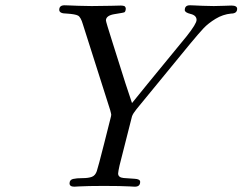

<svg xmlns="http://www.w3.org/2000/svg" viewBox="-20 -703 913 723"><path d="M203.1 -666Q203.1 -683.1 223.1 -683.1Q226.1 -683.1 239 -682.6Q252 -682.1 274.9 -681.2Q297.9 -680.2 325.2 -680.2Q364.3 -680.2 399.2 -681.2Q434.1 -682.1 435.1 -682.1Q441.9 -682.1 448.2 -680.2Q454.1 -676.3 453.6 -668.7Q453.1 -661.1 449.2 -657.2Q447.3 -655.3 413.1 -650.1Q378.9 -645 378.9 -626Q378.9 -621.1 403.6 -543.5Q428.2 -465.8 452.1 -390.1L477.1 -314.9Q490.2 -332 683.1 -566.9Q720.2 -613.8 720.2 -627.9Q720.2 -645 698 -650.4Q675.8 -655.8 675.8 -665Q675.8 -683.1 694.8 -683.1H696.8Q699.7 -683.1 710.9 -682.6Q722.2 -682.1 742.2 -681.2Q762.2 -680.2 785.2 -680.2Q803.2 -680.2 824.7 -681.2Q846.2 -682.1 851.1 -682.1Q873 -682.1 873 -669.9Q873 -651.9 850.1 -651.9Q819.3 -648.9 791.7 -632.1Q764.2 -615.2 747.1 -597.2Q730 -579.1 696.8 -539.1L494.1 -292Q481 -275.9 477.1 -265.1Q474.1 -255.4 430.2 -80.1Q425.3 -58.1 424.8 -49.8Q424.8 -34.7 445.3 -32.7Q465.8 -30.8 486.8 -29.8Q507.8 -28.8 507.8 -18.1Q507.8 0 487.8 0H486.8Q483.9 0 469 -1Q454.1 -2 428 -2.4Q401.9 -2.9 371.1 -2.9Q342.3 -2.9 316.7 -2.4Q291 -2 277.1 -1Q263.2 0 259.8 0Q241.7 0 241.9 -12.9Q242.2 -25.9 255.1 -29.1Q268.1 -32.2 290.5 -32.2Q313 -32.2 325.9 -37.1Q338.9 -42 344.5 -58.6Q350.1 -75.2 372.1 -162.1Q386.2 -217.3 395 -252.9Q398.9 -267.1 398.9 -271Q398.9 -273.9 395 -288.1L292 -611.8Q284.2 -638.7 273.7 -644.3Q263.2 -649.9 231 -651.9Q203.1 -651.9 203.1 -666Z"/></svg>

Font: CMU Classical Serif
Style: Italic
Weight: 500
Italic angle: -14.04°
Version: Version 0.7.0